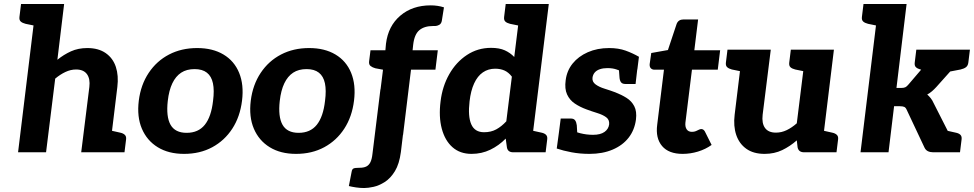

<svg xmlns="http://www.w3.org/2000/svg" viewBox="-20 -767 4907 967"><path d="M71 0 162 -747H303L269 -466Q301 -492 337.5 -508.5Q374 -525 420 -525Q476 -525 512.5 -499.5Q549 -474 563.5 -430Q578 -386 571 -329L531 0H389L430 -329Q435 -370 418 -393.5Q401 -417 363 -417Q336 -417 309.5 -404.5Q283 -392 258 -371L212 0ZM509 0 536 -110 585 -99Q600 -96 608.5 -88Q617 -80 615 -65L607 0ZM184 -747 158 -637 109 -647Q93 -651 84.5 -658.5Q76 -666 78 -682L86 -747Z M973 -525Q1051 -525 1105.5 -492.5Q1160 -460 1184.5 -400Q1209 -340 1199 -260Q1189 -179 1150 -119Q1111 -59 1049 -25.5Q987 8 907 8Q829 8 774.5 -25.5Q720 -59 694.5 -119Q669 -179 679 -260Q689 -340 729 -400Q769 -460 831.5 -492.5Q894 -525 973 -525ZM920 -98Q979 -98 1011.5 -138.5Q1044 -179 1053 -259Q1060 -312 1052.5 -347.5Q1045 -383 1022 -401Q999 -419 960 -419Q920 -419 892.5 -401Q865 -383 848 -347.5Q831 -312 825 -259Q816 -179 839 -138.5Q862 -98 920 -98Z M1537 -525Q1615 -525 1669.5 -492.5Q1724 -460 1748.5 -400Q1773 -340 1763 -260Q1753 -179 1714 -119Q1675 -59 1613 -25.5Q1551 8 1471 8Q1393 8 1338.5 -25.5Q1284 -59 1258.5 -119Q1233 -179 1243 -260Q1253 -340 1293 -400Q1333 -460 1395.5 -492.5Q1458 -525 1537 -525ZM1484 -98Q1543 -98 1575.5 -138.5Q1608 -179 1617 -259Q1624 -312 1616.5 -347.5Q1609 -383 1586 -401Q1563 -419 1524 -419Q1484 -419 1456.5 -401Q1429 -383 1412 -347.5Q1395 -312 1389 -259Q1380 -179 1403 -138.5Q1426 -98 1484 -98Z M1857 0 1909 -416 1871 -423Q1856 -427 1846.5 -434.5Q1837 -442 1839 -458L1846 -514H1921L1924 -547Q1935 -636 1996 -688Q2057 -740 2149 -740Q2167 -740 2183.5 -737.5Q2200 -735 2216 -730L2205 -661Q2202 -647 2191.5 -641.5Q2181 -636 2172 -636Q2166 -636 2164 -636Q2162 -636 2161 -636Q2117 -636 2092 -615Q2067 -594 2061 -542L2058 -514H2185L2173 -416H2050L2010 -88ZM1814 180Q1794 180 1773.5 177Q1753 174 1737 170L1751 98Q1753 85 1760.5 81.5Q1768 78 1791 78Q1812 78 1825 71.5Q1838 65 1845.5 50Q1853 35 1856 7L1896 -317H2037L1999 -1Q1991 59 1969 95Q1947 131 1918 149.5Q1889 168 1861.5 174Q1834 180 1814 180Z M2355 8Q2297 8 2259 -25.5Q2221 -59 2205 -119Q2189 -179 2199 -257Q2208 -332 2242.5 -393Q2277 -454 2331.5 -490Q2386 -526 2453 -526Q2495 -526 2522.5 -513.5Q2550 -501 2570 -480L2603 -747H2744L2652 0H2565Q2537 0 2533 -25L2527 -69Q2493 -34 2449.5 -13Q2406 8 2355 8ZM2418 -101Q2453 -101 2479.5 -115.5Q2506 -130 2530 -156L2558 -381Q2541 -403 2520.5 -412Q2500 -421 2474 -421Q2439 -421 2412 -402.5Q2385 -384 2368 -347Q2351 -310 2345 -257Q2336 -181 2353.5 -141Q2371 -101 2418 -101ZM2625 -747 2598 -637 2549 -647Q2533 -651 2525 -658.5Q2517 -666 2519 -682L2527 -747ZM2630 0 2657 -110 2707 -99Q2722 -96 2730 -88Q2738 -80 2736 -65L2728 0Z M2949 8Q2901 8 2858.5 0Q2816 -8 2784 -19L2796 -107L2862 -114Q2871 -104 2902.5 -96Q2934 -88 2967 -88Q3004 -88 3024.5 -102.5Q3045 -117 3048 -141Q3050 -164 3033 -176.5Q3016 -189 2988.5 -197.5Q2961 -206 2934 -216Q2901 -228 2875 -245.5Q2849 -263 2836 -291.5Q2823 -320 2829 -363Q2835 -411 2864 -447Q2893 -483 2940.5 -504Q2988 -525 3048 -525Q3095 -525 3131 -512Q3167 -499 3198 -481L3190 -417L3122 -404Q3105 -410 3085.5 -417Q3066 -424 3039 -424Q3018 -424 3001.5 -418.5Q2985 -413 2975.5 -402Q2966 -391 2964 -375Q2962 -355 2979.5 -342Q2997 -329 3024.5 -320.5Q3052 -312 3079 -302Q3110 -290 3135.5 -274Q3161 -258 3174.5 -232Q3188 -206 3183 -165Q3176 -112 3146 -73.5Q3116 -35 3065.5 -13.5Q3015 8 2949 8ZM3095 -447 3190 -422 3181 -344H3130Q3114 -344 3107.5 -353Q3101 -362 3100 -378ZM2889 -67 2794 -92 2804 -170H2855Q2870 -170 2876.5 -161Q2883 -152 2885 -136Z M3418 8Q3348 8 3314.5 -31.5Q3281 -71 3290 -139L3324 -416H3276Q3265 -416 3258 -423Q3251 -430 3252 -444L3260 -500L3344 -515L3388 -647Q3397 -669 3422 -669H3496L3477 -514H3607L3595 -416H3465L3432 -149Q3430 -128 3438.5 -115.5Q3447 -103 3465 -103Q3476 -103 3484.5 -106.5Q3493 -110 3499.5 -113.5Q3506 -117 3512 -117Q3523 -117 3530 -105L3564 -37Q3533 -15 3495 -3.5Q3457 8 3418 8Z M3831 8Q3775 8 3739 -17.5Q3703 -43 3688 -87.5Q3673 -132 3680 -189L3720 -517H3862L3821 -189Q3816 -146 3833 -122.5Q3850 -99 3888 -99Q3916 -99 3942 -111.5Q3968 -124 3993 -146L4039 -517H4180L4117 0H4030Q4002 0 3997 -25L3993 -60Q3959 -30 3919.5 -11Q3880 8 3831 8ZM4095 0 4122 -110 4171 -99Q4186 -96 4194.5 -88Q4203 -80 4201 -65L4193 0ZM3742 -517 3715 -407 3666 -417Q3651 -421 3642.5 -428.5Q3634 -436 3636 -452L3644 -517ZM4061 -517 4034 -407 3985 -417Q3969 -421 3961 -428.5Q3953 -436 3955 -452L3963 -517Z M4314 0 4405 -747H4546L4495 -324H4518Q4532 -324 4539.5 -327.5Q4547 -331 4556 -342L4685 -493Q4695 -505 4706.5 -511Q4718 -517 4735 -517H4864L4696 -329Q4685 -317 4674 -307.5Q4663 -298 4650 -291Q4659 -283 4667.5 -272.5Q4676 -262 4682 -248L4808 0H4680Q4665 0 4653.5 -5.5Q4642 -11 4636 -24L4547 -213Q4542 -225 4534.5 -228.5Q4527 -232 4512 -232H4483L4455 0ZM4736 -401 4654 -474 4659 -517H4819L4770 -408ZM4717 0 4677 -123 4748 -109ZM4427 -747 4401 -637 4352 -647Q4336 -651 4327.5 -658.5Q4319 -666 4321 -682L4329 -747ZM4865 -517 4857 -452Q4855 -436 4845 -428.5Q4835 -421 4818 -417L4766 -407L4767 -517ZM4693 -517 4666 -407 4616 -417Q4601 -421 4593 -428.5Q4585 -436 4587 -452L4595 -517ZM4717 0 4744 -110 4793 -99Q4809 -96 4817 -88Q4825 -80 4823 -65L4815 0Z"/></svg>

Font: Aleo ExtraBold
Style: Italic
Weight: 800
Italic angle: -7°
Designer: Alessio Laiso
Foundry: Alessio Laiso
Version: Version 2.001;gftools[0.9.29]